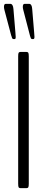

<svg xmlns="http://www.w3.org/2000/svg" viewBox="-39 -970 221 990"><path d="M30.8 -768.6Q28.8 -768.6 27.1 -769.3Q25.4 -770 24.2 -772.2Q22.9 -774.4 22.5 -776.1Q22 -777.8 20.8 -781.7Q19.5 -785.6 18.6 -787.6L-16.1 -918.5Q-18.6 -928.2 -18.6 -934.1Q-18.6 -950.2 -9.3 -950.2H13.7Q28.3 -950.2 30.3 -923.3L40.5 -801.3Q42 -780.8 42 -779.8Q42 -768.6 37.1 -768.6ZM126.5 -768.6Q125.5 -768.6 124.5 -769Q119.6 -770 115.7 -785.2Q115.2 -786.6 115.2 -787.6L81.1 -918.5Q78.6 -928.2 78.6 -934.1Q78.6 -950.2 87.9 -950.2H110.8Q125.5 -950.2 127 -923.3L137.2 -801.3Q138.7 -780.8 138.7 -779.8Q138.7 -768.6 132.8 -768.6ZM65.9 0Q59.6 0 57.1 -4.2Q54.7 -8.3 54.7 -22.9V-679.2Q54.7 -693.8 57.1 -698Q59.6 -702.1 65.9 -702.1H98.1Q104.5 -702.1 106.9 -698Q109.4 -693.8 109.4 -679.2V-22.9Q109.4 -8.3 106.9 -4.2Q104.5 0 98.1 0Z"/></svg>

Font: BenchNine Light
Style: Regular
Weight: 300
Version: Version 1 ; ttfautohint (v0.92.18-e454-dirty) -l 8 -r 50 -G 